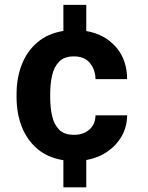

<svg xmlns="http://www.w3.org/2000/svg" viewBox="-20 -664 617 803"><path d="M290 -100.1Q329.1 -100.1 354 -122.3Q378.9 -144.5 379.4 -181.6H511.7Q511.2 -133.3 489 -94.5Q466.8 -55.7 428.5 -29.5Q390.1 -3.4 340.8 5.4V119.6H245.1V5.9Q179.7 -4.4 136.2 -41.5Q92.8 -78.6 71 -134.3Q49.3 -189.9 49.3 -256.8V-271Q49.3 -337.9 71 -393.8Q92.8 -449.7 136.2 -486.8Q179.7 -523.9 245.1 -534.7V-643.6H340.8V-534.2Q417.5 -521 464.4 -468Q511.2 -415 511.7 -333H379.4Q378.9 -372.6 356 -400.4Q333 -428.2 289.6 -428.2Q248.5 -428.2 227.1 -406Q205.6 -383.8 197.8 -347.9Q189.9 -312 189.9 -271V-256.8Q189.9 -215.3 197.8 -179.7Q205.6 -144 227.1 -122.1Q248.5 -100.1 290 -100.1Z"/></svg>

Font: Vazirmatn FD
Style: Bold
Weight: 700
Designer: Saber Rastikerdar
Foundry: Saber Rastikerdar
Version: Version 33.001